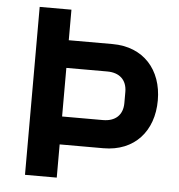

<svg xmlns="http://www.w3.org/2000/svg" viewBox="-51 -746 743 795"><g transform="rotate(5 320.5 -349.0)"><path d="M214 0V-138H396C525 -138 603 -227 603 -355C603 -482 525 -571 396 -571H214V-698H82V0ZM214 -456H384C435 -456 466 -428 466 -378V-332C466 -282 435 -254 384 -254H214Z"/></g></svg>

Font: IBM Plex Thai Looped SemiBold
Style: Regular
Weight: 600
Designer: Mike Abbink, Paul van der Laan, Pieter van Rosmalen, Ben Mitchell, Mark Frömberg
Foundry: Bold Monday
Version: Version 1.0